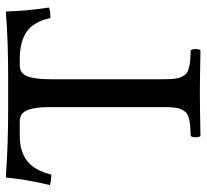

<svg xmlns="http://www.w3.org/2000/svg" viewBox="-44 -648 695 646"><g transform="rotate(-90 303.0 -325.5)"><path d="M358.9 -122.1Q358.9 -100.6 360.4 -86.7Q361.8 -72.8 366.7 -62.3Q371.6 -51.8 377.2 -46.4Q382.8 -41 395.5 -37.4Q408.2 -33.7 420.7 -32.7Q433.1 -31.7 456.1 -30.8Q460.4 -26.4 460.4 -14.4Q460.4 -2.4 456.1 2Q356.4 0 312 0Q265.6 0 168 2Q163.6 -2.4 163.6 -14.4Q163.6 -26.4 168 -30.8Q190.9 -31.7 203.4 -32.7Q215.8 -33.7 228.5 -37.4Q241.2 -41 246.8 -46.4Q252.4 -51.8 257.3 -62.3Q262.2 -72.8 263.7 -86.7Q265.1 -100.6 265.1 -122.1V-506.8Q265.1 -556.2 254.6 -581.1Q244.1 -606 217.8 -606H168.9Q116.7 -606 84.7 -581.8Q52.7 -557.6 38.1 -500Q15.1 -500 2.9 -504.9Q22.5 -587.9 27.8 -649.9Q27.8 -652.8 32.2 -652.8Q133.8 -645 265.1 -645H359.9Q492.7 -645 584 -652.8Q585 -652.8 585.9 -651.6Q586.9 -650.4 586.9 -649.9Q588.4 -587.4 600.1 -507.8Q588.9 -502.9 564.9 -502.9Q552.7 -559.1 519 -582.5Q485.4 -606 426.8 -606H404.8Q378.9 -606 368.9 -580.6Q358.9 -555.2 358.9 -503.9Z"/></g></svg>

Font: Common Serif News
Style: Regular
Weight: 450
Designer: Philipp H. Poll, Khaled Hosny
Foundry: Stefan Peev, Context Ltd.
Version: Version 1.026